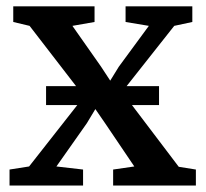

<svg xmlns="http://www.w3.org/2000/svg" viewBox="-20 -574 636 594"><path d="M70 -59 240 -275.5 71.5 -494 21 -506V-554.5H272.5V-506L204 -494L292.5 -368L321 -324.5L347.5 -367.5L440.5 -494L368.5 -506V-554.5H575V-506L519 -494L357.5 -289.5L533 -58L586 -49.5V0H330V-49.5L395.5 -59L306 -191.5L275 -236.5L248.5 -192.5L154.5 -59L237 -49.5V0H9.5V-49.5ZM472 -307.5V-249H122.5V-307.5Z"/></svg>

Font: Merriweather 20pt Medium
Style: Regular
Weight: 500
Version: Version 2.100